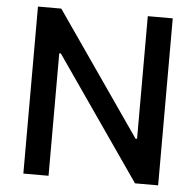

<svg xmlns="http://www.w3.org/2000/svg" viewBox="-52 -780 851 833"><g transform="rotate(5 373.5 -363.5)"><path d="M79.9 0V-727.3H181.5L551.5 -193.2H558.2V-727.3H666.9V0H566.1L196.4 -533.4H189.6V0Z"/></g></svg>

Font: Inter P Medium
Style: Regular
Weight: 500
Designer: Rasmus Andersson
Foundry: rsms
Version: Version 3.018;git-588b23468